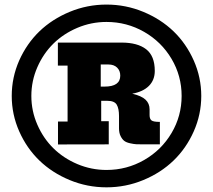

<svg xmlns="http://www.w3.org/2000/svg" viewBox="-20 -802 922 831"><path d="M63 -540Q95.7 -613.3 150.6 -666.3Q205.6 -719.2 281.5 -750.7Q357.4 -782.2 440.9 -782.2Q524.4 -782.2 600.3 -750.7Q676.3 -719.2 731.2 -666.3Q786.1 -613.3 818.6 -540Q851.1 -466.8 851.1 -386.7Q851.1 -306.6 818.6 -233.4Q786.1 -160.2 731.2 -107.2Q676.3 -54.2 600.3 -22.7Q524.4 8.8 440.9 8.8Q357.4 8.8 281.5 -22.7Q205.6 -54.2 150.6 -107.2Q95.7 -160.2 63.2 -233.4Q30.8 -306.6 30.8 -386.7Q30.8 -466.8 63 -540ZM440.9 -707Q375 -707 314.9 -681.6Q254.9 -656.2 211.2 -613.3Q167.5 -570.3 141.6 -511Q115.7 -451.7 115.7 -386.7Q115.7 -321.8 141.6 -262.5Q167.5 -203.1 211.2 -160.2Q254.9 -117.2 314.9 -91.8Q375 -66.4 440.9 -66.4Q528.8 -66.4 603.8 -109.4Q678.7 -152.3 722.4 -226.1Q766.1 -299.8 766.1 -386.7Q766.1 -473.6 722.4 -547.4Q678.7 -621.1 603.8 -664.1Q528.8 -707 440.9 -707ZM450.7 -177.2Q378.9 -177.2 231 -176.8V-275.9H272.5V-518.1H230.5V-617.7H505.9Q575.2 -617.7 612.5 -588.9Q649.9 -560.1 649.9 -495.1Q649.9 -455.6 624.5 -430.2Q599.1 -404.8 552.2 -396.5Q592.3 -387.2 609.9 -370.6Q627.4 -354 627.4 -329.1V-303.7Q627.4 -287.6 635.5 -281Q643.6 -274.4 671.9 -274.4V-177.2H600.6Q581.1 -177.2 570.3 -177.7Q559.6 -178.2 543 -181.9Q526.4 -185.5 517.6 -192.4Q508.8 -199.2 502 -212.9Q495.1 -226.6 495.1 -246.6V-299.8Q495.1 -332.5 485.1 -349.1Q475.1 -365.7 444.3 -365.7H418V-277.3H450.7ZM432.6 -427.2Q500.5 -427.2 500.5 -474.6Q500.5 -496.1 486.8 -509.5Q473.1 -522.9 449.2 -522.9H416V-427.2Z"/></svg>

Font: Bevan
Style: Regular
Weight: 400
Foundry: vernon adams
Version: Version 1.000